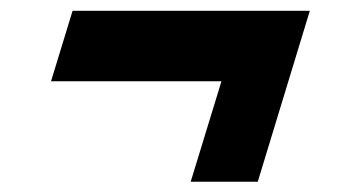

<svg xmlns="http://www.w3.org/2000/svg" viewBox="-20 -444 640 365"><path d="M118 -423.5H569L470 -98.5H342.5L401 -289.5H77Z"/></svg>

Font: Newsreader Caption ExtraBold
Style: Italic
Weight: 800
Italic angle: -17°
Designer: Hugues Gentile
Foundry: Production Type
Version: Version 1.001